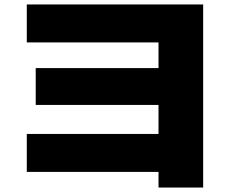

<svg xmlns="http://www.w3.org/2000/svg" viewBox="-20 -770 1040 860"><path d="M690 70V0H100V-170H690V-300H140V-465H690V-580H100V-750H890V70Z"/></svg>

Font: M PLUS 2 Black
Style: Regular
Weight: 900
Designer: Coji Morishita
Foundry: UNDERFOREST DESIGN
Version: Version 1.001